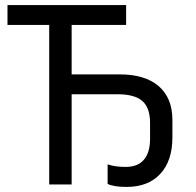

<svg xmlns="http://www.w3.org/2000/svg" viewBox="-20 -734 781 764"><path d="M483.9 9.8Q433.6 9.8 408.2 -2V-80.1Q437 -69.8 480 -69.8Q528.3 -69.8 552.7 -98.6Q577.1 -127.4 577.1 -181.2V-245.1Q577.1 -305.7 546.1 -332.3Q515.1 -358.9 449.2 -358.9H265.1V0H175.8V-634.8H9.8V-713.9H481.9V-634.8H265.1V-438H456.1Q557.6 -438 611.8 -390.9Q666 -343.8 666 -256.8V-187Q666 -94.2 617.9 -42.2Q569.8 9.8 483.9 9.8Z"/></svg>

Font: Noto Sans Southeast Asian
Style: Regular
Weight: 400
Designer: Monotype Design Team
Foundry: Monotype Imaging Inc.
Version: Version 1.06 uh; ttfautohint (v1.4.1)